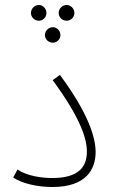

<svg xmlns="http://www.w3.org/2000/svg" viewBox="-20 -744 456 769"><path d="M136 -661C152 -661 166 -675 166 -692C166 -709 152 -724 136 -724C118 -724 104 -709 104 -692C104 -675 118 -661 136 -661ZM247 -661C264 -661 278 -675 278 -692C278 -709 264 -724 247 -724C229 -724 215 -709 215 -692C215 -675 229 -661 247 -661ZM192 -573C208 -573 222 -587 222 -603C222 -621 208 -635 192 -635C174 -635 160 -621 160 -603C160 -587 174 -573 192 -573ZM33 -33C70 -8 132 5 190 5C327 5 363 -68 363 -135C363 -196 331 -294 220 -444L191 -423C304 -269 328 -187 328 -137C328 -72 291 -31 189 -31C144 -31 87 -40 50 -65Z"/></svg>

Font: Noto Sans Arabic ExtLt
Style: Regular
Weight: 200
Designer: Monotype Design Team, Nadine Chahine, Nizar Qandah and Khaled Hosny
Foundry: Monotype Imaging Inc.
Version: Version 2.012